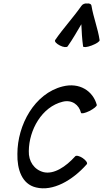

<svg xmlns="http://www.w3.org/2000/svg" viewBox="-20 -1046 587 1093"><path d="M365 -782C394 -823 418 -866 443 -908C445 -866 447 -823 453 -782C454 -775 476 -777 502 -787C528 -797 549 -810 547 -818C537 -885 512 -946 501 -1012C500 -1023 489 -1028 476 -1026C464 -1028 450 -1023 443 -1012C397 -946 340 -885 294 -818C289 -810 301 -797 321 -787C340 -777 360 -775 365 -782ZM531 -449C509 -529 432 -578 337 -554C176 -514 79 -334 79 -170C77 -83 104 2 185 21C280 45 392 -18 474 -111C480 -118 470 -133 451 -146C433 -158 414 -163 408 -156C355 -97 287 -52 228 -66C174 -80 142 -128 144 -186C145 -306 218 -438 337 -467C390 -480 430 -449 441 -404C443 -397 464 -402 489 -414C514 -427 533 -442 531 -449Z"/></svg>

Font: Nupuram Condensed Oblique
Style: Regular
Weight: 400
Width: 3
Designer: Santhosh Thottingal (santhosh.thottingal@gmail.com)
Foundry: SMC
Version: Version 1.000